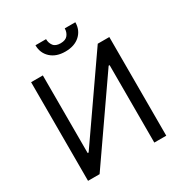

<svg xmlns="http://www.w3.org/2000/svg" viewBox="-206 -1072 1166 1226"><g transform="rotate(-30 376.5 -459.0)"><path d="M88.1 -727.3V0H173.3L569.6 -571H576.7V0H664.8V-727.3H579.5L181.8 -154.8H174.7V-727.3ZM446 -917.6H524.1Q524.1 -860.1 484.4 -823.5Q444.6 -786.9 376.4 -786.9Q309.3 -786.9 269.7 -823.5Q230.1 -860.1 230.1 -917.6H308.2Q308.2 -889.9 323.7 -869Q339.1 -848 376.4 -848Q413.7 -848 429.9 -869Q446 -889.9 446 -917.6Z"/></g></svg>

Font: Inter UI
Style: Regular
Weight: 400
Designer: Rasmus Andersson
Foundry: rsms
Version: 3.2;8d6f07862